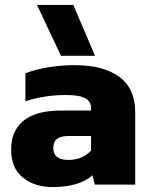

<svg xmlns="http://www.w3.org/2000/svg" viewBox="-20 -748 608 778"><path d="M130 -728H277L365 -522H227ZM25 -142Q25 -218 75.5 -259Q126 -300 226 -300H349V-309Q349 -337 325.5 -350Q302 -363 245 -363Q163 -363 83 -338V-451Q120 -466 174 -475Q228 -484 283 -484Q399 -484 463.5 -436.5Q528 -389 528 -292V0H364L355 -38Q301 10 193 10Q120 10 72.5 -28.5Q25 -67 25 -142ZM349 -138V-197H258Q226 -197 211 -185Q196 -173 196 -148Q196 -100 257 -100Q314 -100 349 -138Z"/></svg>

Font: Kanit Bold
Style: Regular
Weight: 700
Designer: Katatrad Team
Foundry: CadsonDemak
Version: Version 1.000